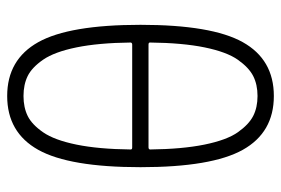

<svg xmlns="http://www.w3.org/2000/svg" viewBox="-145 -635 790 540"><g transform="rotate(90 250.0 -365.0)"><path d="M105.5 -341.8Q100.6 -341.8 99.6 -337.9Q100.6 -247.1 113.3 -185.1Q126 -123 147.9 -91.3Q169.9 -59.6 193.8 -47.9Q217.8 -36.1 250 -36.1Q282.2 -36.1 306.2 -47.9Q330.1 -59.6 352.1 -91.3Q374 -123 386.7 -185.1Q399.4 -247.1 400.4 -337.9Q400.4 -341.8 394.5 -341.8ZM99.6 -391.6Q99.6 -387.7 105.5 -387.7H394.5Q399.4 -387.7 400.4 -391.6Q399.4 -482.4 386.7 -544.9Q374 -607.4 352.1 -638.7Q330.1 -669.9 306.2 -682.1Q282.2 -694.3 250 -694.3Q217.8 -694.3 193.8 -682.1Q169.9 -669.9 147.9 -638.7Q126 -607.4 113.3 -545.4Q100.6 -483.4 99.6 -391.6ZM401.4 -77.6Q352.5 9.8 250 9.8Q147.5 9.8 98.6 -77.6Q49.8 -165 49.8 -365.2Q49.8 -565.4 98.6 -652.8Q147.5 -740.2 250 -740.2Q352.5 -740.2 401.4 -652.8Q450.2 -565.4 450.2 -365.2Q450.2 -165 401.4 -77.6Z"/></g></svg>

Font: Rounded-L Mgen+ 1m light
Style: Regular
Weight: 200
Designer: [Source Han Sans]
Ryoko NISHIZUKA  (kana & ideographs); Paul D. Hunt (Latin, Greek & Cyrillic); Wenlong ZHANG  (bopomofo
Version: Version 1.059.20150602